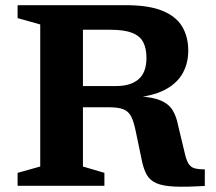

<svg xmlns="http://www.w3.org/2000/svg" viewBox="-20 -718 836 742"><path d="M429.5 -385.5Q485 -385.5 515.5 -411.8Q546 -438 546 -494.5Q546 -531 533.5 -555Q521 -579 490.8 -591Q460.5 -603 407 -603H205.5L210.5 -698H466.5Q555.5 -698 608.5 -676Q661.5 -654 684.5 -614.5Q707.5 -575 707.5 -522.5Q707.5 -474.5 687 -436.8Q666.5 -399 624.2 -374.8Q582 -350.5 516.5 -342.5V-346Q571 -342.5 601.5 -329.5Q632 -316.5 647 -292.2Q662 -268 669 -230.5L692.5 -132.5Q699 -102 707.5 -87.2Q716 -72.5 730.8 -68Q745.5 -63.5 771.5 -63.5V0.5Q699.5 5 654.8 3Q610 1 585 -9.8Q560 -20.5 547.5 -42Q535 -63.5 528 -98.5L504.5 -211Q497 -248 486.8 -268Q476.5 -288 456.5 -295.8Q436.5 -303.5 399.5 -303.5H209.5L205 -385.5ZM300.5 -698V-74.5L383.5 -50V0H48V-50L135.5 -74.5V-623.5L48 -648V-698Z"/></svg>

Font: Newsreader 9pt SemiBold
Style: Regular
Weight: 600
Designer: Hugues Gentile
Foundry: Production Type
Version: Version 1.003